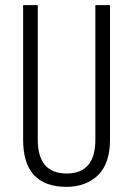

<svg xmlns="http://www.w3.org/2000/svg" viewBox="-20 -720 518 747"><path d="M239 7Q155 7 112.5 -38.5Q70 -84 70 -176V-700H127V-176Q127 -111 155 -78Q183 -45 239 -45Q351 -45 351 -176V-700H408V-176Q408 -131 396.5 -96.5Q385 -62 362.5 -39.5Q340 -17 308.5 -5Q277 7 239 7Z"/></svg>

Font: Pathway Extreme Condensed Thin
Style: Regular
Weight: 250
Width: 3
Version: Version 1.001;gftools[0.9.26]